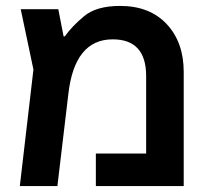

<svg xmlns="http://www.w3.org/2000/svg" viewBox="-20 -629 718 649"><path d="M386 -609Q306 -609 264.5 -574.5Q223 -540 199 -506H195L177 -598H50L93 -394L47 0H174L211 -311Q232 -496 361 -496Q474 -496 474 -372V-110H304V0H601V-386Q601 -486 543.5 -547.5Q486 -609 386 -609Z"/></svg>

Font: Noto Sans Hebrew Semi
Style: Regular
Weight: 600
Designer: Monotype Design Team
Foundry: Monotype Imaging Inc.
Version: Version 1.902